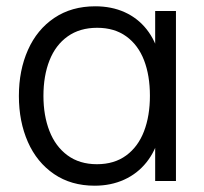

<svg xmlns="http://www.w3.org/2000/svg" viewBox="-20 -575 649 610"><path d="M280.7 15Q206 15 151.6 -22.1Q97.2 -59.2 68.6 -123.9Q40 -188.7 40 -270Q40 -351.7 68.8 -416.3Q97.5 -481 152.4 -518Q207.3 -555 282.7 -555Q334.5 -555 376.2 -536.2Q417.8 -517.3 445.9 -481.8Q474 -446.2 486.3 -397.3L473 -371V-540H539V0H473V-170.7L486.3 -144.3Q474 -95 445.2 -59.1Q416.5 -23.2 374.3 -4.1Q332.2 15 280.7 15ZM288 -53.3Q343.2 -53.3 380.9 -81.1Q418.7 -108.8 437.5 -157.8Q456.3 -206.8 456.3 -270.7Q456.3 -335.2 437.6 -383.7Q418.8 -432.2 381.2 -459.4Q343.5 -486.7 288.7 -486.7Q233.5 -486.7 195.1 -459.4Q156.7 -432.2 137.3 -383.2Q118 -334.3 118 -270.3Q118 -207.8 137.1 -158.8Q156.2 -109.7 194.4 -81.5Q232.7 -53.3 288 -53.3Z"/></svg>

Font: Manrope
Style: Regular
Weight: 400
Designer: Mikhail Sharanda
Foundry: Mikhail Sharanda
Version: Version 4.503